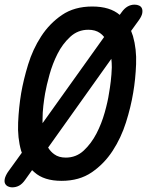

<svg xmlns="http://www.w3.org/2000/svg" viewBox="-47 -768 667 826"><path d="M218 10Q142 10 101 -27Q96 -31 91 -36L61 6Q49 23 35.5 30.5Q22 38 5 38Q-4 38 -12.5 34Q-21 30 -25 22Q-29 14 -26.5 1.5Q-24 -11 -13 -28L47 -111Q45 -115 44 -119Q28 -175 31 -241Q34 -307 44 -367Q54 -425 74 -490.5Q94 -556 130 -611.5Q166 -667 219.5 -703.5Q273 -740 350 -740Q426 -740 468 -704L476 -715Q488 -732 502 -740Q516 -748 532 -748Q543 -748 551.5 -744Q560 -740 563.5 -732Q567 -724 565 -711.5Q563 -699 551 -682L517 -635L525 -613Q541 -557 538.5 -492Q536 -427 526 -369Q516 -308 495 -241.5Q474 -175 437.5 -119Q401 -63 347.5 -26.5Q294 10 218 10ZM236 -90Q281 -90 313.5 -120.5Q346 -151 368 -193.5Q390 -236 403.5 -284Q417 -332 422 -367Q426 -389 429.5 -418Q433 -447 434 -478Q434 -497 432 -515L160 -133Q171 -115 187 -104Q206 -90 236 -90ZM136 -238 401 -609Q393 -619 383 -626Q363 -640 333 -640Q288 -640 255 -609.5Q222 -579 200.5 -536.5Q179 -494 166 -447Q153 -400 147 -366Q143 -343 139.5 -313.5Q136 -284 136 -253Z"/></svg>

Font: Maple Mono Medium
Style: Italic
Weight: 500
Italic angle: -10°
Monospace: yes
Designer: subframe7536
Version: Version 7.000